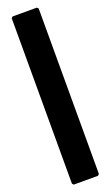

<svg xmlns="http://www.w3.org/2000/svg" viewBox="-189 -837 619 1073"><g transform="rotate(-20 120.0 -300.0)"><path d="M40 -792 47.9 -799.8H191.9L200.2 -792V191.9L191.9 200.2H47.9L40 191.9Z"/></g></svg>

Font: Yokawerad
Style: Regular
Weight: 500
Designer: gluk
Foundry: gluk
Version: Version 0.79